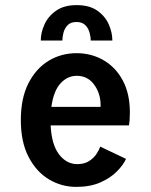

<svg xmlns="http://www.w3.org/2000/svg" viewBox="-20 -720 590 751"><path d="M278 11Q221 11 171.8 -18.2Q122.5 -47.5 92 -105.8Q61.5 -164 61.5 -250.5Q61.5 -336 91.2 -394.2Q121 -452.5 170.2 -482.2Q219.5 -512 279 -512Q338 -512 385.5 -484.2Q433 -456.5 460.5 -404.8Q488 -353 488 -280.5Q488 -263.5 487 -250.5Q486 -237.5 484.5 -229.5H178Q182 -153.5 211.2 -115.8Q240.5 -78 282 -78Q310 -78 328.5 -90Q347 -102 357.5 -118Q368 -134 372 -146.5L473 -98.5Q462 -74.5 436.8 -49Q411.5 -23.5 372 -6.2Q332.5 11 278 11ZM280 -423.5Q244 -423.5 216.8 -394Q189.5 -364.5 181 -302H373.5V-308.5Q373.5 -354.5 348.2 -389Q323 -423.5 280 -423.5ZM280 -700Q330 -700 360.8 -678.2Q391.5 -656.5 405.5 -624.5Q419.5 -592.5 419.5 -561.5H335Q335 -574.5 330.5 -591.8Q326 -609 313.8 -621.5Q301.5 -634 279 -634Q256.5 -634 244.5 -621.5Q232.5 -609 228.2 -591.8Q224 -574.5 224 -561.5H139.5Q139.5 -592.5 154 -624.5Q168.5 -656.5 199.5 -678.2Q230.5 -700 280 -700Z"/></svg>

Font: Trispace SemiCondensed Medium
Style: Regular
Weight: 500
Width: 4
Designer: Tyler Finck
Foundry: Etcetera Type Company
Version: Version 1.210; ttfautohint (v1.8.3)